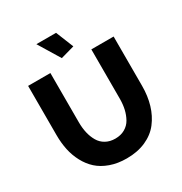

<svg xmlns="http://www.w3.org/2000/svg" viewBox="-207 -1066 1162 1225"><g transform="rotate(-30 373.5 -454.0)"><path d="M236.8 -914.1H381.8L434.1 -784.2L333 -755.9ZM373 5.9Q306.6 5.9 253.2 -13.2Q199.7 -32.2 163.8 -64.7Q127.9 -97.2 103.8 -142.6Q79.6 -188 68.8 -239Q58.1 -290 58.1 -347.2V-710H222.2V-347.2Q222.2 -304.7 230.5 -268.8Q238.8 -232.9 255.9 -203.4Q272.9 -173.8 303 -157Q333 -140.1 373 -140.1Q413.6 -140.1 443.8 -157.5Q474.1 -174.8 491 -204.8Q507.8 -234.9 515.9 -270.3Q523.9 -305.7 523.9 -347.2V-710H688V-347.2Q688 -272 669.2 -209Q650.4 -146 613 -97.4Q575.7 -48.8 514.4 -21.5Q453.1 5.9 373 5.9Z"/></g></svg>

Font: Rawline ExtraBold
Style: Regular
Weight: 800
Designer: Matt McInerney, Pablo Impallari, Rodrigo Fuenzalida
Foundry: Matt McInerney, Pablo Impallari, Rodrigo Fuenzalida
Version: Version 4.020;PS 004.020;hotconv 1.0.88;makeotf.lib2.5.64775